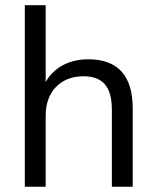

<svg xmlns="http://www.w3.org/2000/svg" viewBox="-20 -711 597 731"><path d="M74.5 0H153.9V-271.6C153.9 -360.8 209.8 -420.6 297.1 -420.6C372.5 -420.6 405.9 -380.4 405.9 -292.2V0H485.3V-297.1C485.3 -422.5 429.4 -485.3 315.7 -485.3C235.3 -485.3 167.6 -446.1 141.2 -370.6H153.9V-691.2H74.5Z"/></svg>

Font: LL Pando Sans
Style: Regular
Weight: 400
Designer: Joshua Smith
Foundry: Joshua Smith
Version: Version 1.000;Glyphs 3.2.1 (3258)